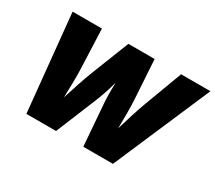

<svg xmlns="http://www.w3.org/2000/svg" viewBox="-133 -990 1399 1251"><g transform="rotate(30 566.0 -364.0)"><path d="M167.5 0 95.2 -727.5H315.9L327.1 -445.3Q329.6 -392.1 328.4 -329.8Q327.1 -267.6 325.4 -205.8Q323.7 -144 323.7 -90.3H283.7Q302.7 -144 322.5 -205.8Q342.3 -267.6 362.5 -329.8Q382.8 -392.1 403.8 -445.3L515.1 -727.5H712.4L730 -445.3Q733.4 -392.1 733.4 -329.8Q733.4 -267.6 732.4 -205.8Q731.4 -144 732.9 -90.3H692.4Q710.4 -144 729 -205.8Q747.6 -267.6 766.8 -329.8Q786.1 -392.1 806.2 -445.3L911.6 -727.5H1132.3L818.8 0H595.7L572.3 -300.8Q566.4 -373 569.8 -458.5Q573.2 -543.9 570.8 -626H623.5Q590.8 -543.9 567.6 -459Q544.4 -374 514.2 -300.8L390.6 0Z"/></g></svg>

Font: Inter 16pt Black
Style: Italic
Weight: 900
Italic angle: -9.3988°
Version: Version 4.001;git-66647c0bb